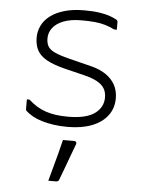

<svg xmlns="http://www.w3.org/2000/svg" viewBox="-55 -578 661 885"><g transform="rotate(5 275.0 -135.5)"><path d="M266 -39Q350 -39 389.5 -67.5Q429 -96 429 -142Q429 -167 418 -184.5Q407 -202 384 -214.5Q361 -227 324 -236L230 -259Q179 -272 148.5 -289Q118 -306 104.5 -330.5Q91 -355 91 -390Q91 -419 103.5 -445Q116 -471 142 -491Q168 -511 207.5 -522.5Q247 -534 300 -534Q341 -534 370 -529.5Q399 -525 418.5 -518Q438 -511 448 -505Q452 -503 453.5 -501Q455 -499 455.5 -497Q456 -495 456 -492Q456 -483 456 -475.5Q456 -468 456 -458H444Q422 -469 400 -475.5Q378 -482 352 -484.5Q326 -487 291 -487Q241 -487 207.5 -474Q174 -461 157.5 -439Q141 -417 141 -391Q141 -369 149.5 -354Q158 -339 181.5 -328Q205 -317 249 -306L353 -280Q393 -270 421 -251Q449 -232 464 -205Q479 -178 479 -142Q479 -96 453 -62Q427 -28 380 -10Q333 8 269 8Q233 8 203 3.5Q173 -1 148.5 -8.5Q124 -16 105.5 -26.5Q87 -37 74 -49Q73 -51 72 -52.5Q71 -54 71 -57Q71 -68 71 -80Q71 -92 71 -102H83Q102 -85 121.5 -73Q141 -61 163 -53.5Q185 -46 210.5 -42.5Q236 -39 266 -39ZM253 70Q264 70 277.5 70Q291 70 305 70Q311 70 314 74Q317 78 315 84Q304 113 294 140Q284 167 274 194.5Q264 222 252 253Q251 257 247.5 260Q244 263 237 263Q228 263 220.5 263Q213 263 202 263Q211 230 220 197Q229 164 237.5 132Q246 100 253 70Z"/></g></svg>

Font: Recursive Sans Linear Light
Style: Regular
Weight: 300
Version: Version 1.085